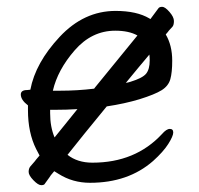

<svg xmlns="http://www.w3.org/2000/svg" viewBox="-20 -518 583 563"><path d="M96 -62Q91 -71 86 -81Q62 -129 62 -195V-209Q41 -225 41 -241Q41 -254 60 -254L69 -255Q84 -334 155 -410Q226 -486 319 -486Q381 -486 418 -464Q419 -463 421 -462Q439 -486 444 -493Q447 -498 455.5 -498Q464 -498 477 -483Q490 -468 490 -456.5Q490 -445 486 -440Q482 -435 475 -428Q474 -426 466 -417Q485 -385 485 -340Q485 -306 479.5 -286Q474 -266 454 -253.5Q434 -241 389 -227Q346 -214 293 -206Q219 -116 178 -64Q207 -41 251 -41Q377 -41 455 -125Q468 -140 478 -140Q488 -140 488 -129.5Q488 -119 473.5 -96Q459 -73 429 -46Q356 18 244 18Q193 18 152 -8Q145 -12 139 -16Q126 -1 125 2Q118 12 112 20Q110 25 101 25Q92 25 78 10.5Q64 -4 64 -14Q64 -24 69 -30Q74 -36 82 -45Q83 -47 96 -62ZM207 -198Q175 -196 140 -196H127V-186Q127 -146 140 -115Q167 -149 207 -198ZM383 -414Q358 -428 318 -428Q249 -428 199 -370.5Q149 -313 135 -252H155Q207 -252 256 -258Q257 -260 259 -262Q337 -357 383 -414ZM349 -275Q356 -276 362 -278Q398 -289 408.5 -302Q419 -315 419 -341Q419 -350 418 -358Q390 -325 349 -275Z"/></svg>

Font: LXGW Bright GB
Style: Regular
Weight: 400
Designer: Christian Thalmann (Catharsis Fonts)
Foundry: LXGW / Christian Thalmann (Catharsis Fonts) / Fontworks Inc.
Version: Version 5.510